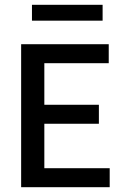

<svg xmlns="http://www.w3.org/2000/svg" viewBox="-20 -779 500 799"><path d="M68 0V-595H432.5V-516H164.5V-79H436.5V0ZM139.5 -264V-343H391.5V-264ZM113 -693V-759H407V-693Z"/></svg>

Font: Encode Sans SC Condensed Medium
Style: Regular
Weight: 500
Width: 3
Designer: Multiple Designers
Foundry: Impallari Type
Version: Version 3.002